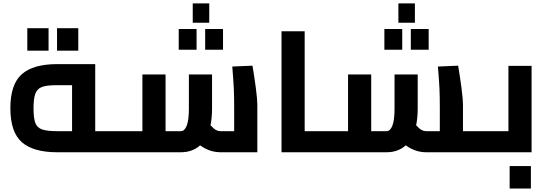

<svg xmlns="http://www.w3.org/2000/svg" viewBox="-20 -881 3166 1111"><path d="M671 -61Q671 -33 666 -16.5Q661 0 651 0H311Q172 0 106 -58.5Q40 -117 40 -255Q40 -393 106 -451.5Q172 -510 311 -510H531V-122H651Q661 -122 666 -105.5Q671 -89 671 -61ZM397 -122V-388H305Q249 -388 222 -377.5Q195 -367 184.5 -339Q174 -311 174 -254Q174 -197 184.5 -169.5Q195 -142 223.5 -132Q252 -122 311 -122ZM138 -718H261V-588H138ZM310 -718H433V-588H310Z M1469 -278V0H1256Q1193 0 1138 -40Q1093 0 1027 0H651Q641 0 636 -16.5Q631 -33 631 -61Q631 -89 636 -105.5Q641 -122 651 -122H804V-450H938V-122H1027Q1048 -122 1060.5 -154Q1073 -186 1073 -252V-450H1207V-252Q1207 -200 1198 -156Q1218 -135 1230 -128.5Q1242 -122 1256 -122H1335V-259Q1335 -323 1333 -367.5Q1331 -412 1324 -496L1441 -501Q1452 -437 1460.5 -371Q1469 -305 1469 -278ZM1167.2 -593.1H1270.5V-713.1H1167.2ZM1014.2 -593.1H1117.5V-713.1H1014.2ZM1095.3 -749.3H1190.8V-861.2H1095.3Z M1861 -61Q1861 -33 1856 -16.5Q1851 0 1841 0H1609V-700H1743V-122H1841Q1851 -122 1856 -105.5Q1861 -89 1861 -61Z M2793 -61Q2793 -33 2788 -16.5Q2783 0 2773 0H2446Q2383 0 2328 -40Q2283 0 2217 0H1841Q1831 0 1826 -16.5Q1821 -33 1821 -61Q1821 -89 1826 -105.5Q1831 -122 1841 -122H1994V-450H2128V-122H2217Q2238 -122 2250.5 -154Q2263 -186 2263 -252V-450H2397V-252Q2397 -200 2388 -156Q2408 -135 2420 -128.5Q2432 -122 2446 -122H2525V-259Q2525 -323 2523 -367.5Q2521 -412 2514 -496L2631 -501Q2642 -437 2650.5 -371Q2659 -305 2659 -278V-122H2773Q2783 -122 2788 -105.5Q2793 -89 2793 -61ZM2357.2 -593.1H2460.5V-713.1H2357.2ZM2204.2 -593.1H2307.5V-713.1H2204.2ZM2285.3 -749.3H2380.8V-861.2H2285.3Z M3056 -500V0H2773Q2763 0 2758 -16.5Q2753 -33 2753 -61Q2753 -89 2758 -105.5Q2763 -122 2773 -122H2922V-500ZM2929 80H3052V210H2929Z"/></svg>

Font: Cairo
Style: Bold
Weight: 700
Designer: Mohamed Gaber
Foundry: Kief Type Foundry
Version: Version 2.100